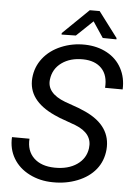

<svg xmlns="http://www.w3.org/2000/svg" viewBox="-60 -947 702 1003"><g transform="rotate(5 290.5 -446.0)"><path d="M19 0ZM428.2 -183.1Q439 -261.2 347.2 -297.4L262.7 -328.1L234.4 -340.3Q91.8 -405.3 101.1 -522.9Q106 -582 141.6 -627.4Q177.2 -672.9 236.1 -697.5Q294.9 -722.2 361.3 -720.7Q425.8 -719.2 476.3 -691.9Q526.9 -664.6 553.2 -615.5Q579.6 -566.4 576.7 -504.9L484.4 -505.4Q489.3 -570.8 455.1 -606.7Q420.9 -642.6 357.4 -643.6Q290.5 -644.5 245.6 -612.3Q200.7 -580.1 193.8 -524.4Q184.1 -451.7 283.2 -414.1L356 -388.2L392.6 -372.6Q530.3 -309.1 520 -184.1Q514.6 -124 479.5 -80.3Q444.3 -36.6 384 -12.7Q323.7 11.2 254.4 9.8Q187.5 9.3 132.1 -18.8Q76.7 -46.9 47.9 -95.7Q19 -144.5 22.5 -206.5L114.3 -206.1Q109.9 -142.6 148.7 -105.2Q187.5 -67.9 258.3 -66.9Q329.1 -65.9 375 -97.7Q420.9 -129.4 428.2 -183.1ZM521.5 -769.5V-762.7L449.7 -763.7L394.5 -846.2L308.6 -764.2L233.9 -762.7V-770.5L369.6 -902.3H421.4Z"/></g></svg>

Font: Roboto
Style: Italic
Weight: 400
Italic angle: -12°
Designer: Google
Version: Version 2.134; 2016; ttfautohint (v1.6)